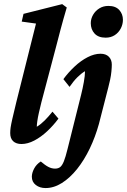

<svg xmlns="http://www.w3.org/2000/svg" viewBox="-20 -701 625 945"><path d="M85.9 7.8Q59.6 7.8 44.9 -5.9Q30.3 -19.5 30.3 -45.9Q30.3 -58.6 32.2 -72.8Q34.2 -86.9 40.5 -115.2Q46.9 -143.6 60.5 -199.2L157.2 -585L86.9 -594.7L95.7 -632.8L286.1 -680.7L308.6 -664.1Q291 -604.5 278.3 -556.6Q265.6 -508.8 254.9 -466.8L183.6 -197.3Q176.8 -169.9 171.4 -146Q166 -122.1 163.6 -104.5Q161.1 -86.9 161.1 -77.1Q180.7 -88.9 199.7 -107.9Q218.8 -127 238.3 -151.4L267.6 -117.2Q243.2 -84 212.4 -55.2Q181.6 -26.4 148.9 -9.3Q116.2 7.8 85.9 7.8ZM512.7 -269.5 466.8 -90.8Q449.2 -27.3 421.9 29.8Q394.5 86.9 359.4 130.9Q324.2 174.8 284.7 199.7Q245.1 224.6 204.1 224.6Q175.8 224.6 156.2 209.5Q136.7 194.3 136.7 168.9Q136.7 150.4 147.9 128.9Q159.2 107.4 180.7 93.8Q202.1 112.3 218.3 120.6Q234.4 128.9 251 128.9Q266.6 128.9 276.4 121.1Q286.1 113.3 294.4 92.8Q302.7 72.3 312.5 32.2L379.9 -237.3Q386.7 -264.6 392.6 -296.9Q398.4 -329.1 398.4 -350.6Q378.9 -338.9 360.4 -320.3Q341.8 -301.8 322.3 -273.4L292 -311.5Q316.4 -344.7 347.2 -373.5Q377.9 -402.3 411.1 -419.4Q444.3 -436.5 474.6 -436.5Q501 -436.5 515.6 -421.9Q530.3 -407.2 530.3 -382.8Q530.3 -369.1 528.3 -349.1Q526.4 -329.1 522 -308.6Q517.6 -288.1 512.7 -269.5ZM500 -515.6Q463.9 -515.6 445.3 -536.1Q426.8 -556.6 426.8 -586.9Q426.8 -608.4 438 -627.9Q449.2 -647.5 468.8 -659.7Q488.3 -671.9 513.7 -671.9Q548.8 -671.9 566.9 -651.9Q585 -631.8 585 -603.5Q585 -581.1 574.2 -560.5Q563.5 -540 544.4 -527.8Q525.4 -515.6 500 -515.6Z"/></svg>

Font: Crimson Pro
Style: Bold Italic
Weight: 700
Italic angle: -12°
Designer: Jacques Le Bailly
Foundry: Baron von Fonthausen
Version: Version 1.003